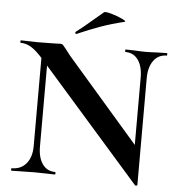

<svg xmlns="http://www.w3.org/2000/svg" viewBox="-56 -847 846 918"><g transform="rotate(5 367.5 -388.0)"><path d="M127 -602 157 -600V-127Q157 -74 179 -43Q201 -12 240 -12Q242 -12 242 -6Q242 0 240 0Q212 0 197 -1L143 -2L81 -1Q64 0 32 0Q29 0 29 -6Q29 -12 32 -12Q76 -12 101.5 -43Q127 -74 127 -127ZM626 18 133 -543Q98 -583 73 -598Q48 -613 22 -613Q20 -613 20 -619Q20 -625 22 -625L64 -624Q77 -623 102 -623L178 -624Q192 -625 212 -625Q220 -625 224 -621Q228 -617 238 -604Q255 -581 262 -573L629 -150L637 15Q637 18 632.5 19Q628 20 626 18ZM637 15 608 -15V-497Q608 -551 586 -582Q564 -613 525 -613Q523 -613 523 -619Q523 -625 525 -625L568 -624Q600 -622 622 -622Q642 -622 678 -624L723 -625Q725 -625 725 -619Q725 -613 723 -613Q683 -613 660 -581.5Q637 -550 637 -497ZM283 -678Q279 -678 278 -682.5Q277 -687 280 -689Q309 -710 361 -755Q391 -781 406 -793Q411 -798 441.5 -789.5Q472 -781 495.5 -769.5Q519 -758 507 -756Q445 -741 393.5 -722.5Q342 -704 285 -679Z"/></g></svg>

Font: Cormorant Infant
Style: Bold
Weight: 700
Designer: Christian Thalmann (Catharsis Fonts)
Foundry: Catharsis Fonts
Version: Version 4.000